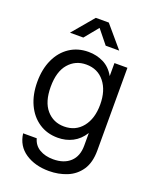

<svg xmlns="http://www.w3.org/2000/svg" viewBox="-169 -822 903 1126"><g transform="rotate(20 282.5 -259.0)"><path d="M277.3 210.9Q190.4 210.9 130.4 170.9Q70.3 130.9 60.5 54.7H145.5Q156.7 96.2 192.1 116.9Q227.5 137.7 277.3 137.7Q344.7 137.7 383.3 101.8Q421.9 65.9 421.9 0V-78.1H421.4Q393.1 -33.2 351.3 -11.7Q309.6 9.8 258.8 9.8Q191.9 9.8 141.4 -24.2Q90.8 -58.1 63 -118.4Q35.2 -178.7 35.2 -257.8Q35.2 -337.4 63 -397.7Q90.8 -458 141.4 -491.7Q191.9 -525.4 258.8 -525.4Q309.1 -525.4 352.3 -504.2Q395.5 -482.9 422.4 -435.1H422.9V-515.6H503.9V0Q503.9 76.2 472.4 122.6Q440.9 168.9 389.2 189.9Q337.4 210.9 277.3 210.9ZM271.5 -64.9Q343.3 -64.9 385.5 -117.7Q427.7 -170.4 427.7 -257.8Q427.7 -345.2 385.5 -398.2Q343.3 -451.2 271.5 -451.2Q204.6 -451.2 161.9 -401.9Q119.1 -352.5 119.1 -257.8Q119.1 -163.1 161.9 -114Q204.6 -64.9 271.5 -64.9ZM200.2 -593.8H117.2V-594.2L229.5 -727.5H310.5L423.8 -594.2V-593.8H339.8L270.5 -679.7Z"/></g></svg>

Font: Inter Display
Style: Regular
Weight: 400
Designer: Rasmus Andersson
Foundry: rsms
Version: Version 4.001;git-9221beed3